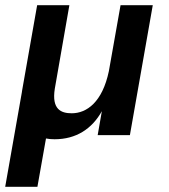

<svg xmlns="http://www.w3.org/2000/svg" viewBox="-50 -520 649 739"><path d="M160 16C243 16 304 -24 342 -92L326 0H450L538 -500H414L369 -246C344 -127 284 -84 226 -84C186 -84 148 -98 161 -179L217 -500H93L35 -171L34 -164L-30 199H94L127 13C137 15 148 16 160 16Z"/></svg>

Font: Uncut Sans Semibold
Style: Italic
Weight: 600
Italic angle: -10°
Designer: Kasper Nordkvist
Foundry: Uncut Type
Version: Version 1.111;FEAKit 1.0